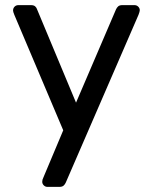

<svg xmlns="http://www.w3.org/2000/svg" viewBox="-20 -540 592 750"><path d="M165 190Q157 190 151 184Q145 178 145 170Q145 166 146 162Q147 158 150 152L227 -31L36 -482Q31 -494 31 -499Q31 -508 37 -514Q43 -520 52 -520H101Q112 -520 117.5 -515Q123 -510 125 -503L277 -139L433 -503Q436 -510 441.5 -515Q447 -520 458 -520H505Q514 -520 520 -514Q526 -508 526 -500Q526 -495 521 -482L237 173Q234 180 228.5 185Q223 190 212 190Z"/></svg>

Font: DVN-Rubik
Style: Regular
Weight: 400
Designer: Hubert and Fischer
Foundry: Hubert & Fischer
Version: Version 2.102